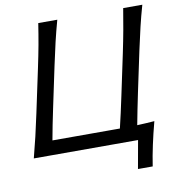

<svg xmlns="http://www.w3.org/2000/svg" viewBox="-93 -796 953 1033"><g transform="rotate(-10 384.0 -280.0)"><path d="M577 153.5 604.5 0H35Q50.5 -59.5 63.5 -114.2Q76.5 -169 90.5 -235.5L141 -473Q155.5 -541 165.8 -597.2Q176 -653.5 185 -713H289Q272.5 -653.5 259.2 -597.2Q246 -541 231.5 -472.5L184.5 -250Q174.5 -202 166 -160.2Q157.5 -118.5 150.5 -78H449.5Q466.5 -78 484 -78Q501.5 -78 519 -78Q529 -118.5 538 -160.2Q547 -202 557.5 -250L605 -474.5Q619 -541.5 629.2 -597.5Q639.5 -653.5 649 -713H753.5Q736.5 -653.5 723.2 -597.5Q710 -541.5 695.5 -474.5L648 -250Q638 -202.5 629.8 -161.2Q621.5 -120 614 -79.5Q637.5 -80.5 661.2 -81.8Q685 -83 708.5 -85Q699 -50.5 692 -19.8Q685 11 678.5 39.5Q672.5 68 667 96.8Q661.5 125.5 657.5 153.5Z"/></g></svg>

Font: Commissioner Flair
Style: Italic
Weight: 400
Italic angle: -12°
Designer: Kostas Bartsokas
Foundry: Kostas Bartsokas
Version: Version 1.000; ttfautohint (v1.8.3)